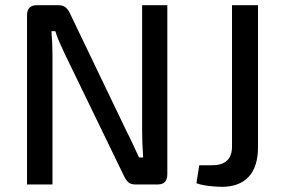

<svg xmlns="http://www.w3.org/2000/svg" viewBox="-20 -710 1094 739"><path d="M624 -690V-39Q624 0 587 0H501Q484 0 474.5 -8Q465 -16 458 -31L232 -497Q223 -517 211 -542.5Q199 -568 193 -590H178Q180 -567 181 -543.5Q182 -520 182 -496V0H84V-651Q84 -690 122 -690H205Q222 -690 232 -682Q242 -674 249 -659L467 -205Q478 -184 490.5 -157Q503 -130 515 -104H531Q529 -131 528 -157.5Q527 -184 527 -210V-690ZM973 -690V-143Q973 -68 937 -29.5Q901 9 835 9Q821 9 802 7.5Q783 6 765.5 3Q748 0 736 -5L747 -74H797Q873 -74 873 -146V-690Z"/></svg>

Font: Exo 2 Medium
Style: Regular
Weight: 500
Designer: Natanael Gama
Foundry: Natanael Gama
Version: Version 2.010